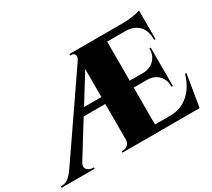

<svg xmlns="http://www.w3.org/2000/svg" viewBox="-169 -960 1323 1201"><g transform="rotate(-30 492.0 -359.0)"><path d="M991.2 -231.4H1001.5L963.4 0H406.2L406.7 -9.8H416.5Q436.5 -9.8 450.7 -24.2Q464.8 -38.6 465.3 -58.6V-317.4H309.1L157.7 -72.8Q141.1 -45.4 157 -27.6Q172.9 -9.8 196.3 -9.8H205.1V0H-33.2V-10.3H-23.9Q-2 -10.3 18.6 -24.7Q39.1 -39.1 62 -70.8L453.1 -640.6Q465.8 -661.1 458.7 -675.5Q451.7 -689.9 431.6 -689.9H426.8V-700.2H821.3Q852.5 -700.7 889.2 -706.3Q925.8 -711.9 940.4 -718.3V-511.7L930.2 -512.2V-520Q930.2 -579.1 897.5 -613.3Q864.7 -647.5 805.7 -649.4H670.4V-367.2H772.9Q819.3 -369.6 848.6 -400.1Q877.9 -430.7 877.9 -476.6V-481L887.7 -481.4V-203.1L877.9 -203.6V-208Q877.9 -253.9 849.1 -284.4Q820.3 -314.9 774.4 -317.4H670.4V-50.8H783.7Q856.4 -50.8 912.1 -98.6Q967.8 -146.5 991.2 -231.4ZM340.3 -367.2H465.8V-569.3Z"/></g></svg>

Font: Cinzel Black
Style: Regular
Weight: 900
Designer: Natanael Gama
Version: Version 1.001;PS 001.001;hotconv 1.0.56;makeotf.lib2.0.21325